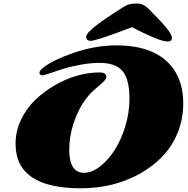

<svg xmlns="http://www.w3.org/2000/svg" viewBox="-20 -1020 1040 1060"><path d="M508.3 -530.8Q427.2 -464.8 384.8 -335Q362.3 -264.6 362.3 -192.4Q362.3 -65.9 444.8 -65.9Q486.8 -65.9 531.7 -100.6Q576.7 -135.3 612.5 -190.7Q648.4 -246.1 671.6 -322.3Q694.8 -398.4 694.8 -474.6Q694.8 -582 656.7 -627.4Q618.7 -672.9 528.8 -672.9Q479 -672.9 421.4 -662.1Q363.8 -651.4 324 -638.4Q284.2 -625.5 252.4 -614.7Q220.7 -604 215.8 -604Q197.8 -604 197.8 -618.7Q197.8 -630.4 221.9 -649.2Q246.1 -668 289.1 -688.7Q332 -709.5 384.3 -727.5Q505.9 -769.5 622.1 -769.5Q845.2 -769.5 937.5 -639.6Q991.7 -563 991.7 -450.2Q991.7 -364.7 961.9 -289.8Q932.1 -214.8 878.9 -158.7Q825.7 -102.5 753.9 -62Q608.9 19.5 425.3 19.5Q65.9 19.5 65.9 -226.1Q65.9 -294.9 95.7 -358.2Q125.5 -421.4 174.1 -468Q222.7 -514.6 283.2 -549.8Q406.2 -620.1 530.3 -620.1Q549.8 -620.1 558.3 -613Q566.9 -606 566.9 -598.6Q566.9 -591.3 564.7 -586.2Q562.5 -581.1 556.2 -574.2Q549.8 -567.4 544.9 -562.5Q532.7 -551.8 508.3 -530.8ZM709 -870.1Q511.7 -794.4 479.5 -794.4Q469.7 -794.4 462.9 -800.3Q456.1 -806.2 456.1 -816.4Q456.1 -836.9 508.8 -877.7Q561.5 -918.5 659.2 -980Q678.7 -992.2 693.1 -996.3Q707.5 -1000.5 731.9 -1000.5Q756.3 -1000.5 771 -993.2Q785.6 -985.8 799.3 -972.2Q863.3 -908.7 896.2 -869.4Q929.2 -830.1 929.2 -810.5Q929.2 -791 906 -791Q882.8 -791 842.8 -807.1Q773.9 -835 709 -870.1Z"/></svg>

Font: Sonsie One
Style: Regular
Weight: 400
Designer: Riccardo De Franceschi
Foundry: Sorkin Type Co
Version: Version 1.003